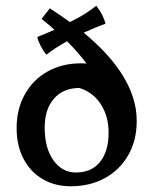

<svg xmlns="http://www.w3.org/2000/svg" viewBox="-20 -639 545 670"><path d="M457 -215Q457 -149 427.5 -97.5Q398 -46 346 -17.5Q294 11 227 11Q171 11 128 -14.5Q85 -40 61.5 -86Q38 -132 38 -192Q38 -258 66.5 -309.5Q95 -361 146 -389.5Q197 -418 262 -418Q275 -418 282 -417Q255 -454 214 -495Q172 -472 142 -448Q131 -461 122 -478.5Q113 -496 110 -510Q121 -514 170 -535Q158 -547 125 -573L154 -610Q202 -578 224 -562Q258 -579 276 -590.5Q294 -602 316 -619Q341 -587 348 -556Q321 -547 272 -525Q432 -393 454 -258Q457 -239 457 -217V-216ZM359 -176Q359 -233 332 -275Q305 -317 257 -332Q201 -332 168.5 -295Q136 -258 136 -194Q136 -122 166.5 -79.5Q197 -37 245 -37Q299 -37 329 -74Q359 -111 359 -176Z"/></svg>

Font: Mirza Medium
Style: Regular
Weight: 500
Designer: Arabic design by Kourosh Beigpour, Latin design by Eduardo Tunni, engineering by Lasse Fister
Version: Version 1.0010g